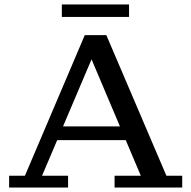

<svg xmlns="http://www.w3.org/2000/svg" viewBox="-20 -843 859 863"><path d="M21 0V-53H92L361 -685H458L728 -53H799V0H495V-53H613L373 -620H410L169 -53H286V0ZM219 -213V-275H565V-213ZM258 -767V-823H560V-767Z"/></svg>

Font: Montagu Slab 24pt
Style: Regular
Weight: 400
Designer: Florian Karsten
Foundry: Florian Karsten
Version: Version 1.000